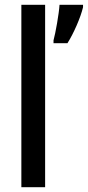

<svg xmlns="http://www.w3.org/2000/svg" viewBox="-20 -780 366 800"><path d="M168 0V-760H69V0ZM326 -750V-760H228C226 -724 211 -640 203 -612V-600H261C286 -639 316 -707 326 -750Z"/></svg>

Font: Noto Sans Kannada Condensed Medium
Style: Regular
Weight: 500
Width: 3
Designer: Jelle Bosma - Monotype Design Team
Foundry: Monotype Imaging Inc.
Version: Version 2.005